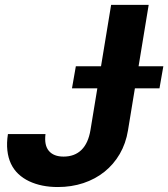

<svg xmlns="http://www.w3.org/2000/svg" viewBox="-20 -747 681 777"><path d="M12.1 -204.5H164.1Q158.4 -159.1 177.9 -136.2Q197.4 -113.3 237.2 -113.3Q282 -113.3 309.7 -140.4Q337.4 -167.6 346.2 -221.2L373.9 -389.6H271.3L286.9 -478.7H388.8L429.7 -727.3H581.7L540.8 -478.7H641L625.4 -389.6H525.9L497.9 -219.1Q489.3 -166.5 464.7 -124.1Q440 -81.7 402.7 -51.8Q365.4 -22 317.3 -6Q269.2 9.9 213.8 9.9Q147.7 9.9 98 -13.5Q73.2 -25.2 54.3 -43Q35.5 -60.7 24.3 -84.5Q13.1 -108.3 9.8 -138.3Q6.4 -168.3 12.1 -204.5Z"/></svg>

Font: Inter P
Style: Bold Italic
Weight: 700
Italic angle: 9.39999°
Designer: Rasmus Andersson
Foundry: rsms
Version: Version 3.018;git-588b23468